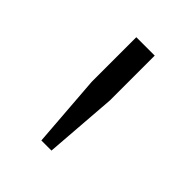

<svg xmlns="http://www.w3.org/2000/svg" viewBox="-103 -783 400 400"><g transform="rotate(45 97.0 -583.0)"><path d="M111.8 -437H82L69.8 -597.2V-729H124V-597.2Z"/></g></svg>

Font: Lumene Sans Expanded Light
Style: Regular
Weight: 300
Width: 7
Designer: Deni Anggara
Version: Version 1.003;Glyphs 3.1.2 (3151)